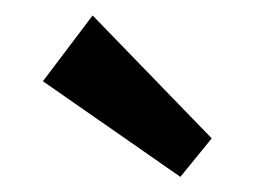

<svg xmlns="http://www.w3.org/2000/svg" viewBox="-20 -801 333 251"><path d="M101.1 -780.8 256.8 -620.1 215.8 -569.8 36.1 -694.8Z"/></svg>

Font: Sarala
Style: Bold
Weight: 700
Designer: Andres Torresi
Foundry: Huerta Tipografica
Version: Version 1.004;PS 001.003;hotconv 1.0.70;makeotf.lib2.5.58329